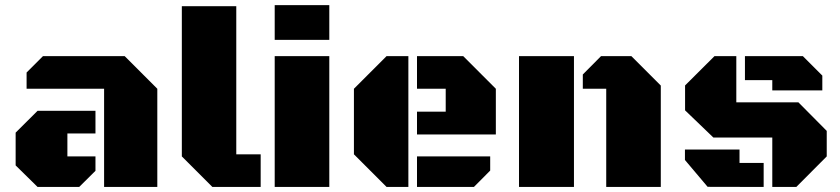

<svg xmlns="http://www.w3.org/2000/svg" viewBox="-20 -741 3331 761"><path d="M392.6 0V-389.2H85.4V-453.6L150.4 -518.6H474.1L603.5 -389.2V0ZM358.4 -301.8V-211.9H247.1V-121.1H358.4V-64L293.9 0H128.9L42 -85.4V-215.3L128.9 -301.8Z M1013.2 0H821.8L700.7 -121.1V-716.3H916.5V-129.4H1013.2Z M1068.8 -518.6H1285.2V0H1068.8ZM1068.8 -720.7H1285.2V-583H1068.8Z M1598.6 0H1512.2L1382.8 -129.4V-389.2L1512.2 -518.6H1598.6ZM1632.8 -208V-298.3H1746.6V-389.2H1632.8V-518.6H1815.9L1945.3 -389.2V-208ZM1632.8 0V-121.1H1922.9V-64.9L1858.4 0Z M2037.1 0V-518.6H2254.9V0ZM2382.8 -389.2H2290V-445.8L2362.3 -518.6H2482.4L2599.1 -401.9V0H2382.8Z M2812 -518.6H2898.4V-335.4H3144.5L3256.8 -222.2V-121.1L3136.2 0H3041V-195.8H2807.6L2695.3 -303.7V-402.3ZM2911.1 -95.2H3006.8V0L2784.7 -0.5L2694.8 -106.9V-148.4H2911.1ZM3041 -423.3H2932.6V-518.6H3162.1L3239.3 -441.4V-382.8H3041Z"/></svg>

Font: Black Ops One
Style: Regular
Weight: 400
Designer: James Grieshaber
Foundry: James Grieshaber
Version: Version 1.002